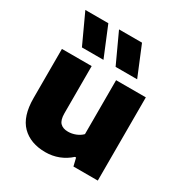

<svg xmlns="http://www.w3.org/2000/svg" viewBox="-187 -947 1040 1096"><g transform="rotate(30 333.0 -399.0)"><path d="M54.5 -224.5V-548.5H250.5V-237.5Q250.5 -193.5 268.2 -175Q286 -156.5 320 -156.5Q345.5 -156.5 370.2 -166.2Q395 -176 411.5 -193V-548.5H607.5V0H447L434.5 -52H427Q394 -22 353 -6.2Q312 9.5 266.5 9.5Q168 9.5 111.2 -47.5Q54.5 -104.5 54.5 -224.5ZM149 -613 59 -808H210.5L291 -613ZM371 -613 281 -808H432.5L513 -613Z"/></g></svg>

Font: Encode Sans Semi Expanded ExBd
Style: Regular
Weight: 800
Width: 6
Designer: Multiple Designers
Foundry: Impallari Type
Version: Version 2.000